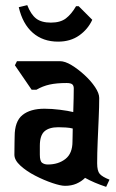

<svg xmlns="http://www.w3.org/2000/svg" viewBox="-20 -732 453 747"><path d="M393 -5Q369 -13 349 -21.5Q329 -30 311 -40Q297 -26 277.5 -17.5Q258 -9 233 -9Q216 -9 183.5 -20Q151 -31 117 -48.5Q83 -66 59.5 -87.5Q36 -109 36 -130Q36 -156 36.5 -176.5Q37 -197 37 -201Q37 -260 67.5 -284.5Q98 -309 153 -309Q181 -309 213 -305Q245 -301 265 -296Q266 -324 266.5 -349.5Q267 -375 267 -388Q267 -399 261 -404Q255 -409 239 -409Q200 -409 173 -403Q146 -397 122 -383H103L38 -478L46 -494H213Q233 -494 258.5 -478.5Q284 -463 309 -440Q334 -417 350 -393Q366 -369 366 -351Q366 -318 364 -273Q362 -228 360 -181.5Q358 -135 358 -97Q358 -67 368 -55.5Q378 -44 406 -33ZM135 -130Q135 -105 144 -98.5Q153 -92 166 -92Q207 -92 234.5 -113.5Q262 -135 262 -181Q262 -190 262.5 -203Q263 -216 263 -232Q252 -235 236 -236Q220 -237 207 -237Q171 -237 153 -221Q135 -205 135 -165ZM206 -570Q147 -570 107.5 -604.5Q68 -639 53 -704L86 -712Q100 -676 120.5 -660Q141 -644 178 -644Q215 -644 236.5 -660.5Q258 -677 276 -708H286L339 -655Q322 -618 288 -594Q254 -570 206 -570Z"/></svg>

Font: Jaini
Style: Regular
Weight: 400
Designer: Maithili Shingre, Girish Dalvi (Devanagari), Taresh Vohra (Latin)
Foundry: Ek Type
Version: Version 2.000; ttfautohint (v1.8.4.7-5d5b)